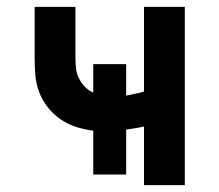

<svg xmlns="http://www.w3.org/2000/svg" viewBox="-20 -540 640 560"><path d="M400 0V-171Q387 -168 374 -166Q361 -164 348 -162V-31H252V-159Q226 -162 201.5 -170Q177 -178 156 -192.5Q135 -207 119 -227.5Q103 -248 94 -272Q85 -296 83 -321.5Q81 -347 81 -373V-520H200V-373Q200 -358 201.5 -342.5Q203 -327 209.5 -313Q216 -299 227 -287.5Q238 -276 252 -270V-353H348V-261Q361 -264 374 -266.5Q387 -269 400 -273V-520H519V0Z"/></svg>

Font: Iosevka Aile
Style: Bold
Weight: 700
Designer: Belleve Invis
Foundry: Belleve Invis
Version: Version 28.0.1; ttfautohint (v1.8.4)